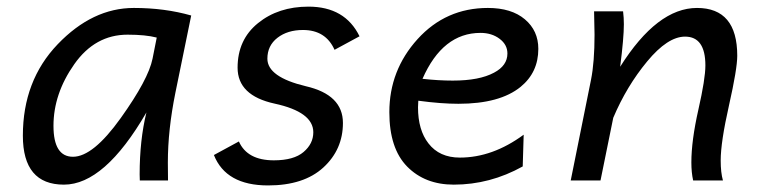

<svg xmlns="http://www.w3.org/2000/svg" viewBox="-20 -547 2313 582"><path d="M201.2 -71.8Q262.2 -71.8 345.9 -189Q429.7 -306.2 442.4 -369.1L455.1 -433.1Q421.4 -441.9 366.7 -441.9Q268.1 -441.9 205.1 -352.3Q142.1 -262.7 142.1 -165.5Q142.1 -71.8 201.2 -71.8ZM173.8 12.7Q49.3 12.7 49.3 -135.7Q49.3 -302.7 154.8 -412.8Q260.3 -522.9 385.7 -522.9Q479.5 -522.9 559.6 -500L511.7 -266.1Q488.8 -153.3 488.8 -54.2Q488.8 -21 489.3 0H403.8L403.3 -18.6Q403.3 -122.1 423.8 -206.1Q296.9 12.7 173.8 12.7Z M792.5 15.1Q665 15.1 628.4 -77.1L704.1 -118.2Q729.5 -61 810.1 -61Q870.6 -61 900.1 -86.2Q929.7 -111.3 929.7 -146Q929.7 -207.5 812.5 -232.9Q700.2 -257.3 700.2 -341.8Q700.2 -426.8 762 -476.8Q823.7 -526.9 915 -526.9Q1025.9 -526.9 1069.8 -437L994.1 -396Q967.3 -456.1 898.4 -456.1Q851.6 -456.1 821 -432.4Q790.5 -408.7 790.5 -369.1Q790.5 -313.5 907.2 -285.6Q1019.5 -259.8 1019.5 -174.3Q1019.5 -93.8 960.2 -39.3Q900.9 15.1 792.5 15.1Z M1352.5 -302.7Q1433.1 -302.7 1477.5 -326.7Q1518.1 -348.1 1518.1 -384.8Q1518.1 -411.6 1494.4 -429.4Q1470.7 -447.3 1436.5 -447.3Q1321.8 -447.3 1260.7 -308.1Q1309.1 -302.7 1352.5 -302.7ZM1355.5 12.7Q1268.1 12.7 1214.1 -42.2Q1160.2 -97.2 1160.2 -207Q1160.2 -334 1245.8 -428.5Q1331.5 -522.9 1459 -522.9Q1530.3 -522.9 1571 -488.5Q1611.8 -454.1 1611.8 -398.9Q1611.8 -327.6 1558.1 -283.7Q1495.1 -232.4 1369.6 -232.4Q1316.9 -232.4 1248 -241.7Q1247.1 -231.4 1247.1 -221.7Q1247.1 -152.8 1278.8 -112.3Q1312 -69.3 1374 -69.3Q1473.1 -69.3 1567.4 -138.7L1564.5 -42.5Q1465.3 12.7 1355.5 12.7Z M2171.4 0H2081.1Q2075.7 -23.9 2075.7 -54.7Q2075.7 -120.6 2096.9 -214.4Q2118.2 -308.1 2118.2 -348.6Q2118.2 -436 2056.6 -436Q2003.9 -436 1941.7 -360.8Q1879.4 -285.6 1838.9 -189.9L1800.3 0H1710L1771.5 -305.2Q1782.2 -358.4 1782.2 -441.9L1780.8 -512.7H1868.7Q1871.1 -493.2 1871.1 -473.6Q1871.1 -432.1 1859.9 -344.7Q1972.2 -522.9 2092.8 -522.9Q2214.8 -522.9 2214.8 -377.9Q2214.8 -338.4 2189.7 -227.3Q2164.6 -116.2 2164.6 -60.5Q2164.6 -23.9 2171.4 0Z"/></svg>

Font: Cadman
Style: Italic
Weight: 400
Italic angle: -12°
Designer: Paul James MIller
Foundry: High-Logic / Made with FontCreator
Version: Version 2.114;March 28, 2021;FontCreator 13.0.0.2683 64-bit